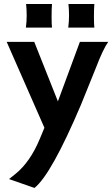

<svg xmlns="http://www.w3.org/2000/svg" viewBox="-20 -718 557 952"><path d="M24.9 169.9 57.1 144Q129.9 85 177.7 -30.3L200.2 -84.5L13.2 -510.3H149.9L267.1 -215.3L376 -510.3H516.6Q491.2 -475.1 454.6 -379.4L381.3 -198.2Q234.4 147.5 150.9 213.9ZM447.8 -698.2Q445.8 -673.8 445.8 -636Q445.8 -598.1 447.8 -581.1H318.4Q322.3 -611.3 322.3 -640.9Q322.3 -670.4 319.3 -698.2ZM237.8 -698.2Q235.8 -673.8 235.8 -636Q235.8 -598.1 237.8 -581.1H108.4Q112.3 -611.3 112.3 -640.9Q112.3 -670.4 109.4 -698.2Z"/></svg>

Font: Hammersmith One
Style: Regular
Weight: 400
Designer: Nicole Fally
Foundry: Nicole Fally
Version: Version 1.003